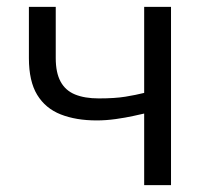

<svg xmlns="http://www.w3.org/2000/svg" viewBox="-20 -538 600 558"><path d="M399 0V-208Q390 -206 367.5 -201Q345 -196 316.5 -192Q288 -188 261 -188Q201 -188 156.5 -205.5Q112 -223 88 -262.5Q64 -302 64 -369V-518H142V-369Q142 -327 156 -301Q170 -275 198 -263.5Q226 -252 267 -252Q314 -252 344.5 -257Q375 -262 399 -268V-518H477V0Z"/></svg>

Font: Ubuntu Sans Mono
Style: Regular
Weight: 400
Monospace: yes
Designer: Dalton Maag Ltd
Foundry: Dalton Maag Ltd
Version: Version 1.006